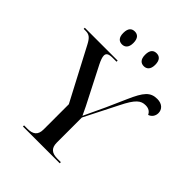

<svg xmlns="http://www.w3.org/2000/svg" viewBox="-254 -1064 1207 1207"><g transform="rotate(45 349.5 -460.0)"><path d="M429 -805C453 -805 474 -820 474 -862C474 -906 453 -920 429 -920C404 -920 384 -906 384 -862C384 -820 404 -805 429 -805ZM235 -805C259 -805 280 -820 280 -862C280 -906 259 -920 235 -920C210 -920 190 -906 190 -862C190 -820 210 -805 235 -805ZM160 0H487V-10H457C409 -10 382 -28 382 -79V-302L494 -523C542 -620 570 -640 611 -640C640 -640 656 -627 665 -608C689 -616 703 -637 703 -662C703 -694 679 -720 635 -720C574 -720 546 -686 502 -586L444 -455C421 -405 394 -348 377 -312C361 -346 341 -389 314 -439L224 -615C211 -641 204 -661 204 -675C204 -696 220 -704 255 -704H288V-714H-4V-704H14C45 -704 61 -691 82 -651L265 -303V-79C265 -28 238 -10 190 -10H160Z"/></g></svg>

Font: Noto Serif Display Medium
Style: Regular
Weight: 500
Designer: Monotype Design Team
Foundry: Monotype Imaging Inc.
Version: Version 2.009